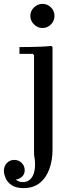

<svg xmlns="http://www.w3.org/2000/svg" viewBox="-62 -707 392 987"><path d="M59 260Q20 260 -2.5 244.5Q-25 229 -33.5 208Q-42 187 -42 172Q-42 147 -26.5 131Q-11 115 11 115Q34 115 49.5 130.5Q65 146 65 168Q65 188 51.5 201Q38 214 19 216Q26 222 34.5 225.5Q43 229 55 229Q75 229 88.5 219Q102 209 109.5 190.5Q117 172 118 145.5Q119 119 113 87V-423L107 -430H38V-465Q64 -465 92 -465.5Q120 -466 148 -467Q176 -468 202 -471L208 -465V64Q208 116 192 161Q176 206 143 233Q110 260 59 260ZM156 -563Q132 -563 113 -581.5Q94 -600 94 -625Q94 -651 113 -669Q132 -687 156 -687Q182 -687 200 -669Q218 -651 218 -625Q218 -600 200 -581.5Q182 -563 156 -563Z"/></svg>

Font: Brygada 1918 Medium
Style: Regular
Weight: 500
Designer: Mateusz Machalski | Borys Kosmynka | Przemek Hoffer
Foundry: NIEPODLEGLA 2018
Version: Version 3.006